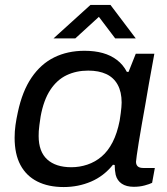

<svg xmlns="http://www.w3.org/2000/svg" viewBox="-20 -743 676 775"><path d="M237 12Q175 12 130.5 -10.5Q86 -33 62.5 -77Q39 -121 39 -187Q39 -213 42.5 -238Q46 -263 52 -290Q70 -375 107.5 -430Q145 -485 199 -511.5Q253 -538 321 -538Q362 -538 394.5 -529Q427 -520 452 -501Q477 -482 492 -453H499L528 -526H603L581 -405Q574 -363 566.5 -320.5Q559 -278 552 -239Q545 -200 540 -168Q535 -136 532 -115.5Q529 -95 529 -90Q529 -78 536 -71.5Q543 -65 558 -65H605L594 -5Q584 0 564 5.5Q544 11 520 11Q490 11 471.5 -1.5Q453 -14 447 -37Q445 -46 444 -56Q443 -66 443 -77L436 -78Q399 -32 347.5 -10Q296 12 237 12ZM268 -68Q301 -68 332.5 -78.5Q364 -89 390 -111Q416 -133 434.5 -169Q453 -205 463 -256Q466 -274 467.5 -287Q469 -300 470 -310Q471 -320 471 -329Q471 -372 455 -401Q439 -430 409 -444Q379 -458 336 -458Q288 -458 249 -439.5Q210 -421 183 -380Q156 -339 144 -273Q141 -252 139 -238Q137 -224 136.5 -213.5Q136 -203 136 -194Q136 -131 170.5 -99.5Q205 -68 268 -68ZM196 -588 345 -723H426L528 -588H445L364 -695H401L284 -588Z"/></svg>

Font: Archivo SemiExpanded
Style: Italic
Weight: 400
Width: 6
Italic angle: -10°
Designer: Hector Gatti
Foundry: Omnibus-Type
Version: Version 2.001